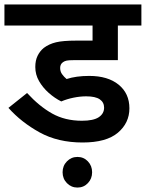

<svg xmlns="http://www.w3.org/2000/svg" viewBox="-20 -642 657 865"><path d="M368 -208Q341 -208 311.5 -202Q282 -196 256 -185Q226 -200 199.5 -223.5Q173 -247 156 -276.5Q139 -306 139 -340Q139 -370 149.5 -391Q160 -412 177 -426Q201 -444 232.5 -451.5Q264 -459 322 -459H397V-527H0V-622H617V-527H511V-371H312Q290 -371 280.5 -369Q271 -367 264 -362Q251 -353 251 -336Q251 -320 259.5 -308Q268 -296 280 -286Q323 -300 382 -300Q466 -300 514.5 -260.5Q563 -221 563 -154Q563 -88 511 -44Q459 0 352 0Q241 0 158.5 -45.5Q76 -91 18 -156L102 -223Q157 -163 215 -130.5Q273 -98 349 -98Q401 -98 425 -114Q449 -130 449 -157Q449 -181 429.5 -194.5Q410 -208 368 -208ZM262 134Q262 105 281.5 85Q301 65 329 65Q357 65 376 85Q395 105 395 134Q395 163 376 183Q357 203 329 203Q301 203 281.5 183Q262 163 262 134Z"/></svg>

Font: Noto Sans Devanagari UI SemiBold
Style: Regular
Weight: 600
Designer: Jelle Bosma - Monotype Design Team
Foundry: Monotype Imaging Inc.
Version: Version 2.003; ttfautohint (v1.8.4.7-5d5b)